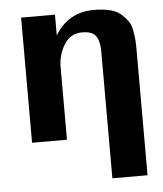

<svg xmlns="http://www.w3.org/2000/svg" viewBox="-49 -525 619 729"><g transform="rotate(-5 261.0 -160.5)"><path d="M58 0V-477H187V-398Q238 -482 335 -482Q370 -482 396.5 -475.5Q423 -469 438.5 -455Q454 -441 464 -427Q474 -413 478 -390.5Q482 -368 483 -353.5Q484 -339 484 -315V161H350V-322Q350 -361 336.5 -381Q323 -401 284 -401Q241 -401 217.5 -366Q194 -331 191 -285V-284V0Z"/></g></svg>

Font: Coval
Style: ExtraBold
Weight: 800
Foundry: Context Ltd
Version: Version 001.000